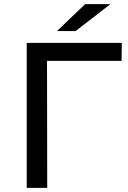

<svg xmlns="http://www.w3.org/2000/svg" viewBox="-20 -907 618 927"><path d="M567 -613H207L208 0H109V-700H568ZM391 -887H513L345 -757H255Z"/></svg>

Font: Montserrat Alternates Medium
Style: Regular
Weight: 500
Designer: Julieta Ulanovsky
Foundry: Julieta Ulanovsky
Version: Version 7.200